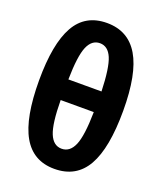

<svg xmlns="http://www.w3.org/2000/svg" viewBox="-142 -857 809 959"><g transform="rotate(20 262.0 -377.5)"><path d="M261 10Q148 10 93.5 -85.5Q39 -181 39 -380Q39 -574 92.5 -669.5Q146 -765 261 -765Q374 -765 430 -670.5Q486 -576 486 -380Q486 -182 431.5 -86Q377 10 261 10ZM175 -434H351Q347 -559 326 -608.5Q305 -658 262 -658Q219 -658 198 -608.5Q177 -559 175 -434ZM261 -97Q305 -97 326.5 -147.5Q348 -198 350 -324H174Q175 -199 196 -148Q217 -97 261 -97Z"/></g></svg>

Font: Noto Sans Condensed
Style: Bold
Weight: 700
Width: 3
Designer: Monotype Design Team
Foundry: Monotype Imaging Inc.
Version: Version 2.013; ttfautohint (v1.8.4.7-5d5b)